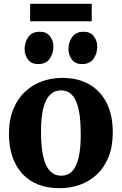

<svg xmlns="http://www.w3.org/2000/svg" viewBox="-20 -976 638 1007"><path d="M27 -274Q27 -348.5 49.8 -403.5Q72.5 -458.5 111.5 -495Q150.5 -531.5 200.5 -549.5Q250.5 -567.5 306 -567.5Q389.5 -567.5 448.8 -533.2Q508 -499 539.8 -435.2Q571.5 -371.5 571.5 -282.5Q571.5 -206.5 548.8 -151.2Q526 -96 487 -60Q448 -24 397.8 -6.5Q347.5 11 292 11Q229.5 11 180.5 -8.2Q131.5 -27.5 97.2 -64.5Q63 -101.5 45 -154.5Q27 -207.5 27 -274ZM301.5 -54.5Q335.5 -54.5 358 -77.5Q380.5 -100.5 392 -148.2Q403.5 -196 403.5 -270.5Q403.5 -326.5 398 -369.5Q392.5 -412.5 380.2 -442Q368 -471.5 348.2 -486.8Q328.5 -502 299.5 -502Q266 -502 242.5 -479Q219 -456 207 -408.5Q195 -361 195 -285.5Q195 -230 201 -186.8Q207 -143.5 219.8 -114.2Q232.5 -85 252.8 -69.8Q273 -54.5 301.5 -54.5ZM179.5 -640Q144.5 -640 126.8 -663.8Q109 -687.5 109 -718Q109 -755.5 129 -782.5Q149 -809.5 188.5 -809.5H189.5Q224.5 -809.5 242.2 -785.8Q260 -762 260 -731.5Q260 -694 240.2 -667Q220.5 -640 180.5 -640ZM409.5 -640Q374.5 -640 356.8 -663.8Q339 -687.5 339 -718Q339 -755.5 359 -782.5Q379 -809.5 418.5 -809.5H419Q454 -809.5 472 -785.8Q490 -762 490 -731.5Q490 -694 470.2 -667Q450.5 -640 410.5 -640ZM461 -956V-864.5H138V-956Z"/></svg>

Font: Merriweather 24pt ExtraBold
Style: Regular
Weight: 800
Version: Version 2.100